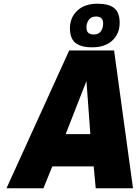

<svg xmlns="http://www.w3.org/2000/svg" viewBox="-20 -1015 749 1035"><path d="M353 -743H595L697 0H496L485 -118H262L214 0H15ZM467 -292 446 -578 334 -292ZM357 -863Q357 -920 396.5 -957.5Q436 -995 506 -995Q567 -995 596 -971Q625 -947 625 -892Q625 -834 586 -797Q547 -760 477 -760Q416 -760 386.5 -784Q357 -808 357 -863ZM536 -889Q536 -926 498 -926Q472 -926 459 -908.5Q446 -891 446 -866Q446 -829 486 -829Q511 -829 523.5 -846Q536 -863 536 -889Z"/></svg>

Font: Exo Black
Style: Italic
Weight: 900
Italic angle: -9°
Designer: Natanael Gama
Foundry: Natanael Gama
Version: Version 1.500; ttfautohint (v1.6)